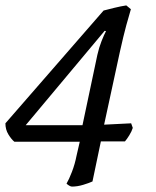

<svg xmlns="http://www.w3.org/2000/svg" viewBox="-20 -585 576 710"><path d="M246 105Q242 105 236 101.5Q230 98 226 94Q235 79 246 50.5Q257 22 263 -9L275 -61H33Q22 -70 11 -88Q0 -106 0 -129L363 -546Q378 -550 402.5 -556Q427 -562 447 -565L464 -551Q457 -528 447 -491.5Q437 -455 423 -392L365 -124L465 -129L471 -112Q467 -99 458 -84.5Q449 -70 442 -62H353L322 86Q309 92 287.5 98.5Q266 105 246 105ZM75 -122H285L340 -382Q346 -409 355.5 -433Q365 -457 372 -470L367 -471Z"/></svg>

Font: Texturina
Style: Italic
Weight: 400
Italic angle: -11°
Designer: Guillermo Torres Carreño
Foundry: Omnibus-Type
Version: Version 1.002; ttfautohint (v1.8.3)